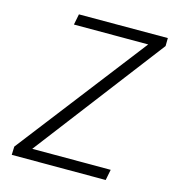

<svg xmlns="http://www.w3.org/2000/svg" viewBox="-108 -822 837 915"><g transform="rotate(15 310.0 -365.0)"><path d="M169 -729.5 158.5 -676.5H525L34.5 -41L33 0H496.5L507 -53H120L607 -690.5L607.5 -730Z"/></g></svg>

Font: Monaspace Neon ExtraLight
Style: Italic
Weight: 200
Italic angle: -11°
Designer: Riley Cran & the Lettermatic Team
Foundry: Lettermatic
Version: Version 1.200 (Monaspace Neon)